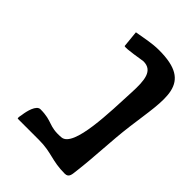

<svg xmlns="http://www.w3.org/2000/svg" viewBox="-217 -837 912 912"><g transform="rotate(45 239.0 -381.0)"><path d="M159.1 -729 167.4 -645C178.6 -638.4 274.7 -657 281.9 -657C345.5 -657 350.6 -597.5 346.5 -513C339.9 -377.1 336.8 -132 262 -126C179.1 -119.3 180.1 -150 97.1 -150C69.9 -150 57.2 -96.6 53.7 -69C53.2 -64.9 46.9 -42 53.3 -42H195.3C280.7 -42 307.1 -15 394.8 -15C422.7 -15 422 -39.7 424.9 -63C438.6 -169.8 440.8 -281.1 454.8 -390C482.7 -608.2 527.1 -747.3 296.4 -747C249.4 -746.9 205.8 -736.7 159.1 -729Z"/></g></svg>

Font: Rocketfuel
Style: Italic
Weight: 400
Designer: Mew Too
Foundry: Cannot Into Space Fonts.
Version: Version 0.27